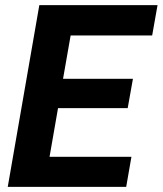

<svg xmlns="http://www.w3.org/2000/svg" viewBox="-20 -731 636 751"><path d="M500 -422.9H226.6L256.3 -592.3H575.2L596.2 -710.9H133.8L10.3 0H473.6L494.1 -117.7H173.8L207 -308.1H479.5Z"/></svg>

Font: Roboto
Style: Bold Italic
Weight: 700
Italic angle: -12°
Designer: Google
Version: Version 2.137; 2017